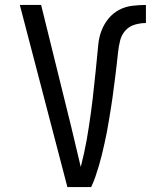

<svg xmlns="http://www.w3.org/2000/svg" viewBox="-20 -755 640 775"><path d="M252 0 60 -735H146L267 -245Q277 -204 286.5 -163Q296 -122 306 -81Q313 -108 319 -135.5Q325 -163 330 -190.5Q335 -218 339 -245.5Q343 -273 347 -300.5Q351 -328 354 -355.5Q357 -383 360 -411Q363 -439 366 -466.5Q369 -494 371.5 -522Q374 -550 377 -578Q380 -606 390 -632Q400 -658 418 -680Q436 -702 460.5 -715Q485 -728 513 -731.5Q541 -735 569 -735V-662Q545 -662 522.5 -655Q500 -648 485 -630.5Q470 -613 464.5 -590Q459 -567 456.5 -544Q454 -521 451.5 -498Q449 -475 446 -452Q443 -429 440 -406Q437 -383 434 -360Q431 -337 427 -314Q423 -291 419.5 -268Q416 -245 411.5 -222.5Q407 -200 402 -177Q397 -154 391.5 -131.5Q386 -109 379.5 -87Q373 -65 365.5 -43Q358 -21 348 0Z"/></svg>

Font: Iosevka Fixed Extended
Style: Regular
Weight: 400
Width: 7
Monospace: yes
Designer: Belleve Invis
Foundry: Belleve Invis
Version: Version 24.1.1; ttfautohint (v1.8.4)